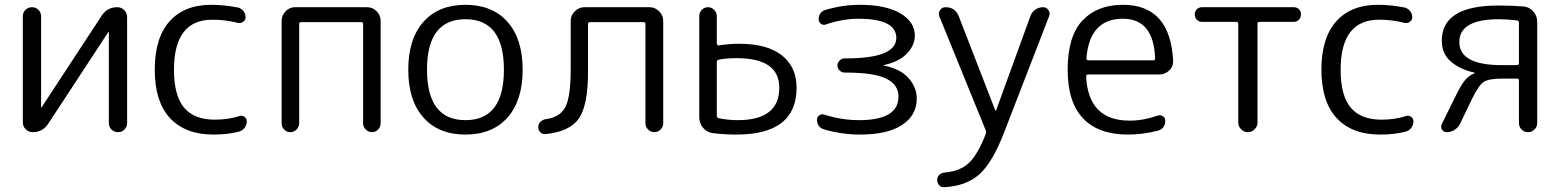

<svg xmlns="http://www.w3.org/2000/svg" viewBox="-20 -550 6487 799"><path d="M116 0Q99 0 87 -12Q75 -24 75 -41V-482Q75 -498 86 -509Q97 -520 113 -520Q129 -520 140 -509Q151 -498 151 -482V-103L152 -102L153 -103L404 -486Q427 -520 468 -520Q485 -520 497 -508Q509 -496 509 -479V-38Q509 -22 498 -11Q487 0 471 0Q455 0 444 -11Q433 -22 433 -38V-417L432 -418L431 -417L180 -34Q157 0 116 0Z M869 10Q751 10 687.5 -58.5Q624 -127 624 -260Q624 -392 685.5 -461Q747 -530 859 -530Q911 -530 969 -519Q983 -516 992.5 -504.5Q1002 -493 1002 -478Q1002 -466 991.5 -459Q981 -452 969 -455Q918 -468 864 -468Q704 -468 704 -260Q704 -152 746 -102Q788 -52 874 -52Q930 -52 976 -67Q987 -71 997 -64Q1007 -57 1007 -45Q1007 -30 998 -18Q989 -6 974 -2Q927 10 869 10Z M1152 -37V-463Q1152 -486 1168.5 -503Q1185 -520 1208 -520H1508Q1531 -520 1547.5 -503Q1564 -486 1564 -463V-37Q1564 -22 1553.5 -11Q1543 0 1528 0Q1513 0 1502 -11Q1491 -22 1491 -37V-450Q1491 -458 1483 -458H1233Q1225 -458 1225 -450V-37Q1225 -22 1214 -11Q1203 0 1188 0Q1173 0 1162.5 -11Q1152 -22 1152 -37Z M2077 -260Q2077 -470 1917 -470Q1757 -470 1757 -260Q1757 -50 1917 -50Q2077 -50 2077 -260ZM2092 -61Q2029 10 1917 10Q1805 10 1742 -61Q1679 -132 1679 -260Q1679 -388 1742 -459Q1805 -530 1917 -530Q2029 -530 2092 -459Q2155 -388 2155 -260Q2155 -132 2092 -61Z M2250 8Q2237 9 2228.5 0.5Q2220 -8 2220 -21Q2220 -34 2229 -43Q2238 -52 2251 -54Q2311 -62 2333 -105Q2355 -148 2355 -264V-463Q2355 -486 2372 -503Q2389 -520 2412 -520H2683Q2706 -520 2723 -503Q2740 -486 2740 -463V-37Q2740 -22 2729 -11Q2718 0 2703 0Q2688 0 2677 -11Q2666 -22 2666 -37V-450Q2666 -458 2658 -458H2435Q2427 -458 2427 -450V-252Q2427 -112 2389 -57Q2351 -2 2250 8Z M2963 -292V-68Q2963 -60 2971 -58Q3011 -50 3050 -50Q3223 -50 3223 -185Q3223 -308 3045 -308Q3005 -308 2972 -302Q2963 -300 2963 -292ZM2946 4Q2922 1 2906 -18Q2890 -37 2890 -62V-483Q2890 -498 2900.5 -509Q2911 -520 2926 -520Q2941 -520 2952 -509Q2963 -498 2963 -483V-369Q2963 -366 2965.5 -363Q2968 -360 2971 -361Q3015 -368 3055 -368Q3173 -368 3234 -319.5Q3295 -271 3295 -185Q3295 10 3045 10Q2994 10 2946 4Z M3411 -11Q3380 -20 3380 -52Q3380 -63 3389.5 -70Q3399 -77 3410 -73Q3482 -50 3555 -50Q3719 -50 3719 -148Q3719 -198 3667.5 -223Q3616 -248 3499 -248H3495Q3483 -248 3474 -256.5Q3465 -265 3465 -277Q3465 -289 3474 -298Q3483 -307 3495 -307H3499Q3710 -307 3710 -392Q3710 -472 3552 -472Q3487 -472 3416 -448Q3406 -444 3396.5 -451Q3387 -458 3387 -469Q3387 -501 3416 -509Q3487 -530 3559 -530Q3666 -530 3726.5 -494.5Q3787 -459 3787 -402Q3787 -361 3754 -327Q3721 -293 3658 -279Q3657 -279 3657 -278Q3657 -277 3658 -277Q3726 -264 3760.5 -225.5Q3795 -187 3795 -140Q3795 -70 3734 -30Q3673 10 3559 10Q3485 10 3411 -11Z M3911 168Q3974 163 4011 129Q4048 95 4082 8Q4085 0 4082 -8L3889 -482Q3884 -496 3892 -508Q3900 -520 3915 -520Q3955 -520 3970 -482L4122 -90Q4122 -89 4123 -89Q4125 -89 4125 -90L4268 -483Q4274 -500 4288.5 -510Q4303 -520 4321 -520Q4335 -520 4343 -508Q4351 -496 4346 -483L4159 0Q4111 125 4056.5 174.5Q4002 224 3910 229Q3897 230 3888.5 221Q3880 212 3880 199Q3880 186 3889 177.5Q3898 169 3911 168Z M4653 -472Q4514 -472 4501 -307Q4501 -299 4510 -299H4779Q4787 -299 4787 -307Q4781 -472 4653 -472ZM4674 10Q4551 10 4487 -57.5Q4423 -125 4423 -260Q4423 -399 4484.5 -464.5Q4546 -530 4653 -530Q4850 -530 4862 -297Q4863 -273 4845.5 -256.5Q4828 -240 4804 -240H4508Q4500 -240 4500 -231Q4509 -48 4681 -48Q4738 -48 4798 -69Q4809 -73 4819 -66.5Q4829 -60 4829 -48Q4829 -14 4798 -6Q4734 10 4674 10Z M4982 -459Q4969 -459 4960.5 -468Q4952 -477 4952 -490Q4952 -503 4960.5 -511.5Q4969 -520 4982 -520H5364Q5377 -520 5385.5 -511.5Q5394 -503 5394 -490Q5394 -477 5385.5 -468Q5377 -459 5364 -459H5221Q5213 -459 5213 -451V-40Q5213 -24 5201 -12Q5189 0 5173 0Q5157 0 5145 -12Q5133 -24 5133 -40V-451Q5133 -459 5125 -459Z M5724 10Q5606 10 5542.5 -58.5Q5479 -127 5479 -260Q5479 -392 5540.5 -461Q5602 -530 5714 -530Q5766 -530 5824 -519Q5838 -516 5847.5 -504.5Q5857 -493 5857 -478Q5857 -466 5846.5 -459Q5836 -452 5824 -455Q5773 -468 5719 -468Q5559 -468 5559 -260Q5559 -152 5601 -102Q5643 -52 5729 -52Q5785 -52 5831 -67Q5842 -71 5852 -64Q5862 -57 5862 -45Q5862 -30 5853 -18Q5844 -6 5829 -2Q5782 10 5724 10Z M6053 -375Q6053 -279 6229 -279H6293Q6301 -279 6301 -288V-456Q6301 -463 6293 -465Q6251 -470 6218 -470Q6053 -470 6053 -375ZM6001 0Q5987 0 5980.5 -11Q5974 -22 5980 -34L6036 -147Q6059 -195 6076 -215.5Q6093 -236 6116 -245Q6117 -245 6117 -247Q6117 -248 6115 -248Q6056 -261 6018 -293.5Q5980 -326 5980 -381Q5980 -527 6215 -527Q6274 -527 6321 -523Q6344 -521 6360.5 -502.5Q6377 -484 6377 -460V-38Q6377 -22 6365.5 -11Q6354 0 6338.5 0Q6323 0 6312 -11Q6301 -22 6301 -38V-215Q6301 -223 6293 -223H6232Q6176 -223 6155 -209.5Q6134 -196 6107 -141L6056 -35Q6048 -19 6033 -9.5Q6018 0 6001 0Z"/></svg>

Font: Rounded Mplus 1c
Style: Regular
Weight: 400
Version: Version 1.059.20150529